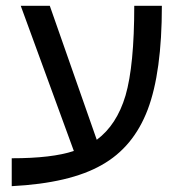

<svg xmlns="http://www.w3.org/2000/svg" viewBox="-20 -619 622 655"><path d="M20 16.1V-79.1Q157.7 -79.1 231.9 -104L50.8 -599.1H149.9L310.1 -142.1Q378.4 -192.9 408.2 -293Q438 -395.5 438 -599.1H532.2Q532.2 -372.6 483.9 -245.1Q435.1 -116.7 327.1 -56.2Q218.8 5.9 20 16.1Z"/></svg>

Font: Libra Sans Modern
Style: Regular
Weight: 400
Foundry: Stefan Peev, Context Ltd
Version: Version 1.000